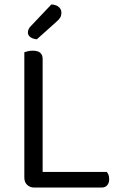

<svg xmlns="http://www.w3.org/2000/svg" viewBox="-20 -840 541 860"><path d="M133 0Q114 0 101.5 -12Q89 -24 89 -44V-606Q94 -608 104.5 -610.5Q115 -613 127 -613Q171 -613 171 -576V-70H458Q469 -59 469 -37Q469 -20 460 -10Q451 0 436 0ZM210 -820Q232 -819 243.5 -808.5Q255 -798 255 -784Q255 -770 249.5 -761Q244 -752 230 -740L145 -664Q126 -666 115.5 -674Q105 -682 105 -694Q105 -704 109 -711Q113 -718 119 -724Z"/></svg>

Font: Baloo 2
Style: Regular
Weight: 400
Designer: Sarang Kulkarni and Ek Type
Foundry: Ek Type
Version: Version 1.640;hotconv 1.0.111;makeotfexe 2.5.65597; ttfautoh